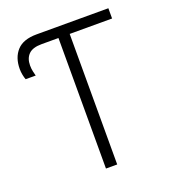

<svg xmlns="http://www.w3.org/2000/svg" viewBox="-131 -814 825 915"><g transform="rotate(-20 281.5 -357.0)"><path d="M250 0V-662H164Q119 -662 98.5 -641.5Q78 -621 78 -585Q78 -568 81.5 -553Q85 -538 87 -531H36Q32 -541 29 -556Q26 -571 26 -586Q26 -644 58 -679Q90 -714 158 -714H522V-662H307V0Z"/></g></svg>

Font: Noto Sans Mono SemiCondensed Light
Style: Regular
Weight: 300
Width: 4
Designer: Monotype Design Team
Foundry: Monotype Imaging Inc.
Version: Version 2.014; ttfautohint (v1.8.4.7-5d5b)